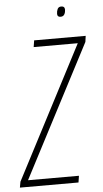

<svg xmlns="http://www.w3.org/2000/svg" viewBox="-86 -888 495 924"><g transform="rotate(-5 161.5 -425.5)"><path d="M-28 0 -23 -28 310 -668H97L102 -700H351L347 -671L14 -32H260L255 0ZM239 -802Q223 -802 223 -817Q223 -830 228 -840.5Q233 -851 246 -851Q263 -851 263 -834Q263 -822 257.5 -812Q252 -802 239 -802Z"/></g></svg>

Font: Georama Condensed ExtraLight
Style: Italic
Weight: 200
Width: 3
Italic angle: -9°
Designer: Jean-Baptiste Levee
Foundry: Production Type
Version: Version 1.000